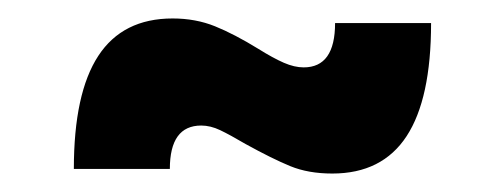

<svg xmlns="http://www.w3.org/2000/svg" viewBox="-20 -428 546 208"><path d="M340 -240Q314 -240 294.5 -248Q275 -256 246 -272Q229 -282 218.5 -287Q208 -292 198 -292Q164 -292 164 -245H60Q60 -327 86.5 -367.5Q113 -408 167 -408Q192 -408 213 -399.5Q234 -391 260 -375Q276 -365 287.5 -360Q299 -355 309 -355Q343 -355 343 -403H447Q447 -321 420.5 -280.5Q394 -240 340 -240Z"/></svg>

Font: Montserrat arm2 SemiBold
Style: Regular
Weight: 600
Designer: Julieta Ulanovsky
Foundry: Julieta Ulanovsky
Version: Version 6.000